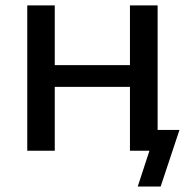

<svg xmlns="http://www.w3.org/2000/svg" viewBox="-20 -559 709 712"><path d="M183.1 0V-236.8H461.9V0H534.2L490.7 132.8H575.7L645.5 -77.1H564.5V-539.1H461.9V-317.4H183.1V-539.1H81.1V0Z"/></svg>

Font: Winston
Style: Regular
Weight: 400
Designer: Vernon Adams, Kim Jin-seong, David Berlow, Cristiano Sobral
Foundry: The Winston Project Authors
Version: Version 3.004